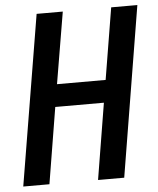

<svg xmlns="http://www.w3.org/2000/svg" viewBox="-53 -780 681 826"><g transform="rotate(-5 288.0 -367.5)"><path d="M14 0H127L181 -329H391L337 0H450L571 -735H458L407 -426H197L249 -735H136Z"/></g></svg>

Font: Iosevka Sparkle Semibold
Style: Italic
Weight: 600
Italic angle: -9°
Designer: Belleve Invis
Foundry: Belleve Invis
Version: Version 4.5.0; ttfautohint (v1.8.3)